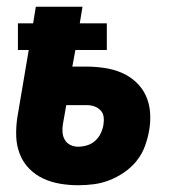

<svg xmlns="http://www.w3.org/2000/svg" viewBox="-20 -540 540 568"><path d="M211 8Q184 8 157.5 3.5Q131 -1 107.5 -12Q84 -23 66 -41.5Q48 -60 38.5 -84.5Q29 -109 28 -136Q27 -163 31 -191L65 -392H33V-471H78L86 -520H224L216 -471H296V-392H203L194 -343H235Q262 -343 289 -339Q316 -335 339.5 -325Q363 -315 382 -297.5Q401 -280 411.5 -257Q422 -234 424 -207Q426 -180 421 -153Q417 -130 408.5 -107Q400 -84 384.5 -64.5Q369 -45 348 -30.5Q327 -16 304 -7Q281 2 257.5 5Q234 8 211 8ZM211 -106Q224 -106 237.5 -110Q251 -114 261.5 -123.5Q272 -133 278 -145.5Q284 -158 286 -171Q288 -183 286.5 -194.5Q285 -206 277 -214Q269 -222 258.5 -225.5Q248 -229 236 -229H176L166 -172Q164 -160 165 -148Q166 -136 172 -126Q178 -116 188.5 -111Q199 -106 211 -106Z"/></svg>

Font: Iosevka Heavy
Style: Italic
Weight: 900
Italic angle: -9°
Monospace: yes
Designer: Belleve Invis
Foundry: Belleve Invis
Version: Version 32.5.0; ttfautohint (v1.8.4)